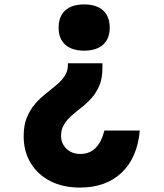

<svg xmlns="http://www.w3.org/2000/svg" viewBox="-20 -646 740 868"><path d="M287 -360H443V-338Q443 -292 429.5 -260Q416 -228 395 -204Q374 -180 349.5 -161Q325 -142 304 -123.5Q283 -105 269.5 -83Q256 -61 256 -31Q256 -8 267.5 10.5Q279 29 298 39.5Q317 50 343 50Q385 50 412 23Q439 -4 452 -56H612Q601 67 530 134.5Q459 202 341 202Q265 202 208 173Q151 144 119 91.5Q87 39 87 -30Q87 -80 101.5 -115Q116 -150 138.5 -176Q161 -202 187 -222.5Q213 -243 235.5 -262Q258 -281 272.5 -302.5Q287 -324 287 -353ZM360 -626Q416 -626 446 -599Q476 -572 476 -521Q476 -471 446 -444Q416 -417 360 -417Q305 -417 275 -444Q245 -471 245 -521Q245 -572 275 -599Q305 -626 360 -626Z"/></svg>

Font: Martian Mono
Style: Bold
Weight: 700
Designer: Roman Shamin
Foundry: Evil Martians
Version: Version 1.000